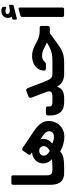

<svg xmlns="http://www.w3.org/2000/svg" viewBox="884 -1816 942 2749"><g transform="rotate(-90 1354.5 -442.0)"><path d="M308 6H254Q198 6 160 -14Q122 -34 102.5 -78Q83 -122 83 -191V-726Q83 -737 90.5 -743.5Q98 -750 109 -750H197Q208 -750 213 -743.5Q218 -737 218 -727V-247Q218 -213 226 -194.5Q234 -176 251 -169Q268 -162 295 -162H323Q338 -162 338 -147V-24Q338 6 308 6Z M770 9Q720 9 665.5 -6Q611 -21 559 -50Q535 -27 504 -15Q473 -3 427 1.5Q381 6 308 6Q293 6 293 -9V-132Q293 -162 322 -162Q364 -162 394 -164Q424 -166 450 -168Q435 -181 421 -199.5Q407 -218 398 -242Q389 -266 389 -293Q389 -340 412 -376.5Q435 -413 476.5 -434.5Q518 -456 573 -456Q585 -456 598 -454Q611 -452 622 -449L620 -406L522 -471Q512 -478 512 -487.5Q512 -497 517 -505L568 -581Q578 -596 590 -595.5Q602 -595 615 -586L853 -426Q924 -378 960 -328.5Q996 -279 996 -215Q996 -152 967 -101.5Q938 -51 887 -21Q836 9 770 9ZM569 -199Q603 -219 620 -240Q637 -261 637 -284Q637 -313 618.5 -332Q600 -351 570 -351Q541 -351 520.5 -333.5Q500 -316 500 -286Q500 -259 517.5 -238.5Q535 -218 569 -199ZM773 -140Q811 -141 831 -161Q851 -181 849 -213Q849 -236 831 -259.5Q813 -283 777 -305L663 -377L693 -393Q718 -366 729.5 -343.5Q741 -321 741 -299Q741 -259 725 -226Q709 -193 673 -165Q690 -157 705.5 -151Q721 -145 738 -142.5Q755 -140 773 -140Z M1264 6Q1165 6 1120 -48.5Q1075 -103 1075 -199V-222Q1076 -239 1082.5 -247Q1089 -255 1111 -255H1178Q1191 -255 1197.5 -249Q1204 -243 1204 -229V-205Q1204 -182 1220 -172Q1236 -162 1260 -162H1348Q1383 -162 1402 -172.5Q1421 -183 1421 -210Q1421 -220 1418 -230Q1415 -240 1409 -255L1335 -451Q1327 -471 1329 -484Q1331 -497 1347 -505L1423 -534Q1440 -541 1451 -535Q1462 -529 1468 -512L1560 -275Q1579 -226 1594 -202Q1609 -178 1627.5 -170Q1646 -162 1675 -162Q1690 -162 1690 -147V-24Q1690 6 1660 6Q1615 6 1567.5 -15.5Q1520 -37 1487 -97Q1475 -48 1434.5 -21Q1394 6 1319 6Z M1660 6Q1645 6 1645 -9V-132Q1645 -162 1675 -162H1864Q1922 -162 1966.5 -172.5Q2011 -183 2049.5 -202Q2088 -221 2128 -247L2209 -299L2306 -237L2122 -103Q2083 -74 2051 -54Q2019 -34 1987.5 -20.5Q1956 -7 1918 -0.5Q1880 6 1828 6ZM2253 -199V-218Q2203 -218 2166 -227Q2129 -236 2100 -250Q2071 -264 2045.5 -277.5Q2020 -291 1992 -300.5Q1964 -310 1927 -310Q1901 -310 1881.5 -301.5Q1862 -293 1849 -278Q1836 -265 1829.5 -260Q1823 -255 1805 -255H1750Q1718 -255 1718 -281Q1718 -332 1745.5 -370.5Q1773 -409 1820 -431Q1867 -453 1927 -453Q1973 -453 2008.5 -442Q2044 -431 2075 -415Q2106 -399 2137 -382.5Q2168 -366 2205 -355Q2242 -344 2291 -344H2331Q2347 -344 2352 -337.5Q2357 -331 2357 -315V-227Q2357 -215 2349 -207Q2341 -199 2328 -199Z M2509 5Q2499 5 2492.5 -1.5Q2486 -8 2486 -18V-588Q2486 -606 2492.5 -613Q2499 -620 2516 -624L2597 -645Q2611 -649 2616 -642.5Q2621 -636 2621 -626V-18Q2621 -8 2615 -1.5Q2609 5 2598 5ZM2466 -672Q2457 -670 2452.5 -674Q2448 -678 2448 -686V-717Q2448 -728 2452.5 -732.5Q2457 -737 2465 -739L2491 -747Q2483 -755 2477.5 -768Q2472 -781 2472 -797Q2472 -839 2498.5 -866Q2525 -893 2572 -893Q2586 -893 2598.5 -890.5Q2611 -888 2619 -883Q2631 -876 2631 -866V-832Q2631 -819 2620 -824Q2608 -829 2595 -831.5Q2582 -834 2569 -834Q2549 -834 2538.5 -826Q2528 -818 2528 -805Q2528 -786 2550.5 -776.5Q2573 -767 2607 -775L2641 -781Q2652 -784 2656 -780.5Q2660 -777 2660 -768V-736Q2660 -721 2647 -717Z"/></g></svg>

Font: Rubik
Style: Bold Italic
Weight: 700
Italic angle: -12°
Designer: Hubert and Fischer
Foundry: Hubert and Fischer
Version: Version 2.300;gftools[0.9.30]